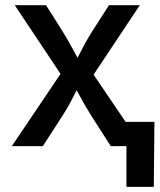

<svg xmlns="http://www.w3.org/2000/svg" viewBox="-20 -561 616 737"><path d="M25.4 0 239.3 -317.4 238.8 -237.8 36.6 -541H156.7L218.8 -442.9Q243.2 -403.3 262.5 -366.9Q281.7 -330.6 301.8 -295.9H253.4Q273.9 -330.1 292 -366.7Q310.1 -403.3 335.4 -442.9L398.4 -541H516.6L313 -234.9V-313L525.4 0H405.3L332 -114.3Q307.6 -152.8 288.6 -188.5Q269.5 -224.1 250 -257.3H297.9Q278.3 -224.1 260.7 -188.5Q243.2 -152.8 218.3 -114.3L144.5 0ZM465.3 156.2V0H426.8V-93.3H572.8L570.3 156.2Z"/></svg>

Font: Inter 17pt Medium
Style: Regular
Weight: 500
Version: Version 4.001;git-66647c0bb